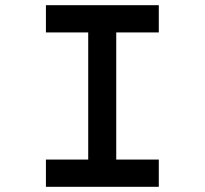

<svg xmlns="http://www.w3.org/2000/svg" viewBox="-20 -720 789 740"><path d="M157 0V-105H320V-595H157V-700H592V-595H428V-105H592V0Z"/></svg>

Font: Lexend Peta
Style: Regular
Weight: 400
Designer: Bonnie Shaver-Troup, Thomas Jockin
Foundry: Lexend
Version: Version 1.007